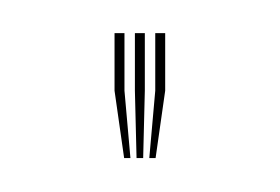

<svg xmlns="http://www.w3.org/2000/svg" viewBox="-20 -820 169 116"><path d="M70.2 -724.5 73.8 -765.2V-800H79.8V-765.2L74 -724.5ZM55 -724.5 49.2 -765.2V-800H55.2V-765.2L58.8 -724.5ZM62.5 -724.5 61.5 -765.2V-800H67.5V-765.2L66.5 -724.5Z"/></svg>

Font: Big Shoulders Inline Display Thin ExtraLight
Style: Regular
Weight: 250
Version: Version 2.002